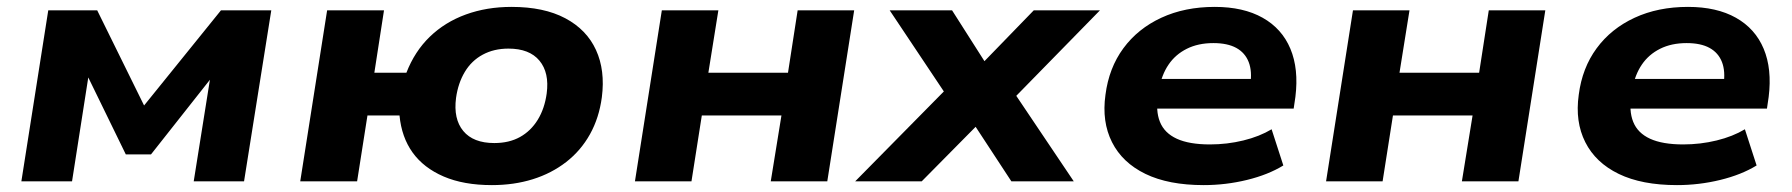

<svg xmlns="http://www.w3.org/2000/svg" viewBox="-20 -526 5198 557"><path d="M42 0 120 -496H262L398 -220L621 -496H767L688 0H542L593 -320H609L418 -78H345L227 -320H239L189 0Z M1407 11Q1325 11 1267 -14Q1209 -39 1177 -83.5Q1145 -128 1139 -191H1046L1016 0H851L929 -496H1094L1066 -315H1159Q1183 -377 1227 -419.5Q1271 -462 1331.5 -484Q1392 -506 1464 -506Q1558 -506 1620 -473Q1682 -440 1709 -381Q1736 -322 1726 -244Q1718 -184 1691.5 -136.5Q1665 -89 1622.5 -56Q1580 -23 1525.5 -6Q1471 11 1407 11ZM1414 -111Q1457 -111 1488.5 -128.5Q1520 -146 1540 -178.5Q1560 -211 1566 -255Q1574 -315 1545 -350Q1516 -385 1455 -385Q1413 -385 1380.5 -367.5Q1348 -350 1328.5 -317.5Q1309 -285 1303 -242Q1295 -181 1324 -146Q1353 -111 1414 -111Z M1822 0 1900 -496H2064L2035 -315H2266L2294 -496H2458L2380 0H2216L2247 -191H2016L1986 0Z M2461 0 2749 -292 2750 -213 2561 -496H2742L2849 -328H2816L2979 -496H3171L2894 -213L2898 -293L3095 0H2914L2796 -180H2832L2654 0Z M3472 11Q3370 11 3303 -21.5Q3236 -54 3206 -113.5Q3176 -173 3187 -251Q3197 -329 3239 -386Q3281 -443 3349 -474.5Q3417 -506 3504 -506Q3587 -506 3643 -474.5Q3699 -443 3723.5 -384.5Q3748 -326 3738 -245L3733 -211H3312L3325 -297H3627L3607 -280Q3613 -319 3602.5 -346Q3592 -373 3566.5 -387Q3541 -401 3500 -401Q3456 -401 3423 -384.5Q3390 -368 3370 -338.5Q3350 -309 3343 -269L3340 -251Q3332 -205 3345 -172.5Q3358 -140 3394 -123.5Q3430 -107 3490 -107Q3540 -107 3587 -118.5Q3634 -130 3669 -151L3703 -46Q3659 -19 3597.5 -4Q3536 11 3472 11Z M3827 0 3905 -496H4069L4040 -315H4271L4299 -496H4463L4385 0H4221L4252 -191H4021L3991 0Z M4845 11Q4743 11 4676 -21.5Q4609 -54 4579 -113.5Q4549 -173 4560 -251Q4570 -329 4612 -386Q4654 -443 4722 -474.5Q4790 -506 4877 -506Q4960 -506 5016 -474.5Q5072 -443 5096.5 -384.5Q5121 -326 5111 -245L5106 -211H4685L4698 -297H5000L4980 -280Q4986 -319 4975.5 -346Q4965 -373 4939.5 -387Q4914 -401 4873 -401Q4829 -401 4796 -384.5Q4763 -368 4743 -338.5Q4723 -309 4716 -269L4713 -251Q4705 -205 4718 -172.5Q4731 -140 4767 -123.5Q4803 -107 4863 -107Q4913 -107 4960 -118.5Q5007 -130 5042 -151L5076 -46Q5032 -19 4970.5 -4Q4909 11 4845 11Z"/></svg>

Font: Nunito Sans 10pt SemiExpanded ExtraBold
Style: Italic
Weight: 800
Width: 6
Italic angle: -9°
Designer: Vernon Adams
Foundry: Vernon Adams
Version: Version 3.101;gftools[0.9.27]